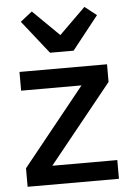

<svg xmlns="http://www.w3.org/2000/svg" viewBox="-57 -867 620 909"><g transform="rotate(-5 253.5 -412.5)"><path d="M310 -623H198L73 -781L129 -825L254 -702L379 -825L435 -781ZM471 -89V0H37V-88L333 -456H46V-545H462V-461L162 -89Z"/></g></svg>

Font: IBM Plex Sans JP Medm
Style: Regular
Weight: 500
Designer: Mike Abbink; Paul van der Laan; Pieter van Rosmalen; Wujin Sim; Yejin Wi; Jinhee Kim; Boomi Park; Yona Kim; Kichan Ma
Foundry: Sandoll Inc.
Version: Version 1.002